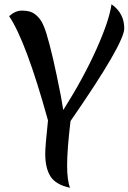

<svg xmlns="http://www.w3.org/2000/svg" viewBox="-20 -853 605 904"><path d="M312 -283Q296 -148 296 -75Q296 -2 310 31Q243 17 218 -22Q193 -61 193 -129Q193 -165 206 -286Q103 -658 23 -777Q52 -803 82.5 -803Q113 -803 131 -794.5Q149 -786 166 -765.5Q183 -745 198 -697Q227 -604 266 -404L278 -335Q374 -487 434.5 -622.5Q495 -758 505 -833Q565 -791 565 -719.5Q565 -648 312 -283Z"/></svg>

Font: Merienda
Style: Regular
Weight: 400
Designer: Eduardo Rodriguez Tunni
Foundry: Eduardo Rodriguez Tunni
Version: Version 1.001